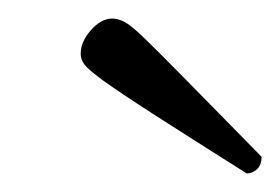

<svg xmlns="http://www.w3.org/2000/svg" viewBox="-20 -702 302 207"><path d="M246 -515Q181 -556 144.5 -579.5Q108 -603 91.5 -615Q75 -627 71 -632.5Q67 -638 67 -644Q67 -657 78 -669.5Q89 -682 101 -682Q107 -682 114 -678.5Q121 -675 135.5 -661Q150 -647 180 -616.5Q210 -586 262 -533Q262 -524 257 -519.5Q252 -515 246 -515Z"/></svg>

Font: Petrona Light
Style: Italic
Weight: 300
Italic angle: -9°
Designer: Ringo R. Seeber
Foundry: Ringo R. Seeber
Version: Version 2.001; ttfautohint (v1.8.3)